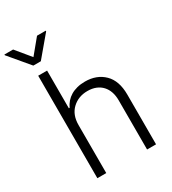

<svg xmlns="http://www.w3.org/2000/svg" viewBox="-253 -1062 1059 1180"><g transform="rotate(-30 276.5 -472.0)"><path d="M83.5 -727.3H146.7V-459.9H152.3Q161.9 -481.2 176.8 -498.2Q191.8 -515.3 211.8 -527.3Q231.9 -539.4 257.5 -546Q283 -552.6 313.9 -552.6Q396.7 -552.6 448.5 -501.8Q500 -451.3 500 -353.3V0H436.4V-349.4Q436.4 -382.1 427.4 -408.7Q418.3 -435.4 400.7 -454.5Q383.2 -473.7 357.4 -484.2Q331.7 -494.7 297.9 -494.7Q233 -494.7 189.6 -453.5Q146.7 -412.6 146.7 -340.9V0H83.5ZM-31.2 -943.9H30.5L115.4 -840.9L200.3 -943.9H262.1V-938.9L142 -796.2H88.8L-31.2 -938.9Z"/></g></svg>

Font: Inter P Light
Style: Regular
Weight: 300
Designer: Rasmus Andersson
Foundry: rsms
Version: Version 3.018;git-588b23468